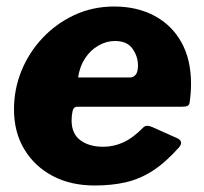

<svg xmlns="http://www.w3.org/2000/svg" viewBox="-20 -560 628 590"><path d="M271 10Q197 10 141.5 -19.5Q86 -49 54.5 -101.5Q23 -154 23 -224Q23 -286 46 -342.5Q69 -399 111 -443.5Q153 -488 209 -514Q265 -540 331 -540Q401 -540 454.5 -511.5Q508 -483 537.5 -430Q567 -377 567 -303Q567 -289 566 -275Q565 -261 563 -247Q562 -238 557 -235Q552 -232 539 -232H217Q206 -232 203 -218.5Q200 -205 200 -190Q200 -149 227 -129Q254 -109 297 -109Q330 -109 360 -123Q390 -137 421 -169Q427 -174 433 -173.5Q439 -173 447 -170L523 -136Q546 -126 530 -107Q488 -60 449 -35Q410 -10 367 0Q324 10 271 10ZM380 -322Q390 -322 397 -330.5Q404 -339 404 -359Q404 -386 387.5 -410Q371 -434 333 -434Q307 -434 282.5 -420Q258 -406 241.5 -381Q225 -356 220 -322Z"/></svg>

Font: Libre Franklin ExtraBold
Style: Italic
Weight: 800
Italic angle: -8°
Designer: Pablo Impallari, Rodrigo Fuenzalida, Nhung Nguyen
Foundry: Impallari Type
Version: Version 3.000